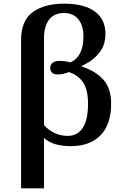

<svg xmlns="http://www.w3.org/2000/svg" viewBox="-20 -787 677 1047"><path d="M95 -569Q95 -674 158 -720.5Q221 -767 329 -767Q440 -767 497.5 -724Q555 -681 555 -603Q555 -545 526.5 -506.5Q498 -468 462.5 -447Q427 -426 427 -430V-424Q503 -399 544.5 -351.5Q586 -304 586 -222Q586 -108 528 -49Q470 10 366 10Q268 10 220 -35V240H95ZM460 -221Q460 -297 434 -336.5Q408 -376 356 -394Q324 -381 292 -381Q275 -381 264.5 -390Q254 -399 254 -416Q254 -435 267.5 -445Q281 -455 307 -455Q318 -455 336.5 -452.5Q355 -450 364 -447Q398 -461 416.5 -496.5Q435 -532 435 -589Q435 -647 407.5 -681.5Q380 -716 329 -716Q275 -716 247.5 -679.5Q220 -643 220 -579V-105Q242 -79 276 -62.5Q310 -46 349 -46Q402 -46 431 -89.5Q460 -133 460 -221Z"/></svg>

Font: Noto Serif SemiBold
Style: Regular
Weight: 600
Designer: Monotype Design Team
Foundry: Monotype Imaging Inc.
Version: Version 1.001